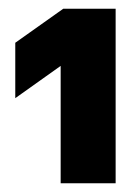

<svg xmlns="http://www.w3.org/2000/svg" viewBox="-20 -800 310 440"><path d="M119 -649 15 -575V-702L125 -780H245V-380H119Z"/></svg>

Font: Golos Text DemiBold
Style: Regular
Weight: 600
Designer: A.Korolkova, Vitaly Kuzmin
Foundry: ParaType Ltd
Version: Version 2.002